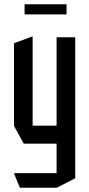

<svg xmlns="http://www.w3.org/2000/svg" viewBox="-20 -684 421 906"><path d="M247 202V-508H335V157L248 202ZM74 202 46 134V133H247V202ZM92 -6 46 -90V-91H247V-6ZM46 -91V-480L133 -512H134V-91ZM96 -616V-664H294V-616Z"/></svg>

Font: Foldit
Style: Regular
Weight: 400
Version: Version 1.003